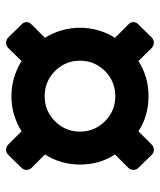

<svg xmlns="http://www.w3.org/2000/svg" viewBox="34 -624 538 647"><g transform="rotate(-90 303.5 -300.0)"><path d="M106 -58 62 -103Q55 -110 55 -120Q55 -130 62 -137L107 -182Q73 -234 73 -300Q73 -365 107 -418L62 -463Q55 -470 55 -480Q55 -490 62 -497L106 -542Q113 -549 123 -549Q133 -549 140 -542L185 -497Q211 -513 240.5 -522Q270 -531 303 -531Q336 -531 366 -522Q396 -513 422 -497L466 -542Q474 -549 483.5 -549Q493 -549 501 -542L545 -497Q553 -490 553 -480Q553 -470 545 -463L500 -418Q516 -393 525 -362.5Q534 -332 534 -300Q534 -267 525 -237Q516 -207 500 -182L545 -137Q553 -130 553 -120Q553 -110 545 -103L501 -58Q493 -51 483.5 -51Q474 -51 466 -58L422 -103Q369 -69 303 -69Q237 -69 185 -103L140 -58Q133 -51 123 -51Q113 -51 106 -58ZM303 -181Q337 -181 364 -197Q391 -213 407 -240Q423 -267 423 -300Q423 -333 407 -360Q391 -387 364 -403Q337 -419 303 -419Q270 -419 243 -403Q216 -387 200 -360Q184 -333 184 -300Q184 -267 200 -240Q216 -213 243 -197Q270 -181 303 -181Z"/></g></svg>

Font: Rubik Light SemiBold
Style: Regular
Weight: 600
Version: Version 2.300;gftools[0.9.30]